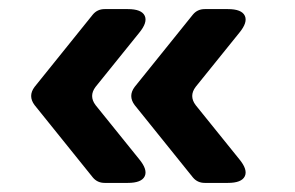

<svg xmlns="http://www.w3.org/2000/svg" viewBox="-20 -495 648 422"><path d="M56 -304 184 -463Q194 -475 210 -475H261Q291 -475 298 -460.5Q305 -446 286 -423L190 -304Q175 -284 190 -264L286 -145Q305 -122 298 -107.5Q291 -93 261 -93H210Q194 -93 184 -105L56 -264Q41 -284 56 -304ZM276 -304 404 -463Q414 -475 430 -475H481Q511 -475 518 -460.5Q525 -446 506 -423L410 -304Q395 -284 410 -264L506 -145Q525 -122 518 -107.5Q511 -93 481 -93H430Q414 -93 404 -105L276 -264Q261 -284 276 -304Z"/></svg>

Font: Tsunagi Gothic Black
Style: Regular
Weight: 900
Designer: Yoshimichi Ohira
Foundry: Positype
Version: Version 1.001